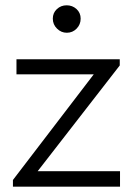

<svg xmlns="http://www.w3.org/2000/svg" viewBox="-20 -697 498 717"><path d="M28.3 -24.9 330.1 -419.4H41.5V-475.6H427.2V-452.6L120.6 -57.6H428.2V0H28.3ZM177.2 -627.4Q177.2 -648.9 192.4 -663.1Q207.5 -677.2 229 -677.2Q250.5 -677.2 265.9 -663.1Q281.2 -648.9 281.2 -627.4Q281.2 -605.5 266.1 -590.1Q251 -574.7 229.5 -574.7Q208.5 -574.7 192.9 -590.1Q177.2 -605.5 177.2 -627.4Z"/></svg>

Font: Selawik Semilight
Style: Regular
Weight: 300
Designer: Aaron Bell
Foundry: Microsoft Corporation
Version: Version 1.01